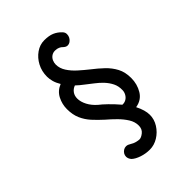

<svg xmlns="http://www.w3.org/2000/svg" viewBox="-249 -890 1106 1106"><g transform="rotate(-45 304.0 -337.0)"><path d="M305 101Q272 101 240.5 90.5Q209 80 192 64Q185 56 182 48Q179 40 179 33Q179 21 185 11.5Q191 2 200.5 -4Q210 -10 221 -10Q229 -10 235.5 -7.5Q242 -5 250 0Q264 9 279.5 13Q295 17 305 17Q319 17 338.5 1.5Q358 -14 358 -43Q358 -73 340.5 -101Q323 -129 297 -155Q271 -181 244 -204Q213 -232 187.5 -260Q162 -288 147 -322Q132 -356 132 -402Q132 -442 150.5 -478Q169 -514 209 -530Q195 -553 189 -574.5Q183 -596 183 -615Q183 -659 202 -695Q221 -731 252.5 -753Q284 -775 320 -775Q358 -775 382.5 -764.5Q407 -754 426 -734Q433 -727 435.5 -720.5Q438 -714 438 -707Q438 -694 432 -683Q426 -672 416 -665Q406 -658 394 -658Q387 -658 380 -662Q373 -666 367 -672Q362 -678 350 -683.5Q338 -689 322 -689Q305 -689 292.5 -680Q280 -671 274 -657Q268 -643 268 -629Q268 -598 286.5 -569.5Q305 -541 333 -516Q361 -491 390 -468Q424 -442 454 -413.5Q484 -385 502.5 -350Q521 -315 521 -267Q521 -217 496.5 -176.5Q472 -136 422 -128Q447 -79 447 -41Q447 -4 426.5 28.5Q406 61 373.5 81Q341 101 305 101ZM376 -194Q393 -193 406.5 -201Q420 -209 428 -223.5Q436 -238 436 -253Q437 -285 424.5 -310Q412 -335 392.5 -356Q373 -377 349 -395Q327 -413 304 -430Q281 -447 261 -466Q241 -459 229 -442.5Q217 -426 217 -403Q217 -376 232.5 -346.5Q248 -317 277 -292Q293 -280 320 -254Q347 -228 376 -194Z"/></g></svg>

Font: Playpen Sans Thai
Style: Regular
Weight: 400
Designer: Sirin Gunkloy, Laura Meseguer, Veronika Burian, José Scaglione
Foundry: TypeTogether
Version: Version 2.000